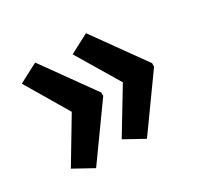

<svg xmlns="http://www.w3.org/2000/svg" viewBox="-101 -608 702 677"><g transform="rotate(-30 249.5 -270.0)"><path d="M468 -263V-277L319 -485L241 -444L345 -270L241 -98L319 -55ZM261 -263V-277L112 -485L34 -444L137 -270L34 -98L112 -55Z"/></g></svg>

Font: Noto Sans Gujarati ExtraCondensed SemiBold
Style: Regular
Weight: 600
Width: 2
Designer: Jelle Bosma - Monotype Design Team, Universal Thirst
Foundry: Monotype Imaging Inc.
Version: Version 2.106